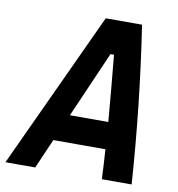

<svg xmlns="http://www.w3.org/2000/svg" viewBox="-111 -766 775 837"><g transform="rotate(10 277.0 -347.0)"><path d="M-31.7 0 290 -693.8H450.7Q503.4 -346.2 526.9 0H395Q393.6 -32.7 391.8 -65.7Q390.1 -98.6 387.7 -131.3H157.2L100.1 0ZM209.5 -250.5H379.4Q373.5 -323.7 366.7 -397Q359.9 -470.2 353 -543.5H337.4Z"/></g></svg>

Font: Cascadia Mono
Style: Bold Italic
Weight: 700
Italic angle: -10°
Monospace: yes
Designer: Aaron Bell
Foundry: Saja Typeworks
Version: Version 2404.023; ttfautohint (v1.8.4)